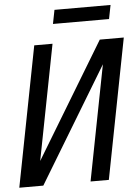

<svg xmlns="http://www.w3.org/2000/svg" viewBox="-62 -949 728 996"><g transform="rotate(-5 302.0 -451.5)"><path d="M245.6 -831.1H537.6L551.8 -903.3H259.8ZM-2.4 0H122.6L485.4 -600.1L368.7 0H463.9L605.5 -729H480.5L117.7 -128.9L234.4 -729H139.2Z"/></g></svg>

Font: Hack
Style: Oblique
Weight: 400
Italic angle: -12°
Monospace: yes
Designer: Christopher Simpkins
Foundry: Christopher Simpkins
Version: Version 2.010